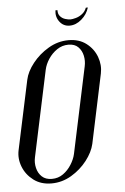

<svg xmlns="http://www.w3.org/2000/svg" viewBox="-60 -646 446 686"><g transform="rotate(-5 163.0 -302.5)"><path d="M-9.9 -123.2Q-16 -93.6 -4.5 -64.2Q7 -34.8 33.3 -15Q59.6 4.8 97.5 4.8Q135.4 4.8 168.8 -15Q202.1 -34.8 225.1 -64.5Q248 -94.2 254.5 -123.2L307 -371.4Q313.1 -401 302.3 -430.6Q291.5 -460.2 265.7 -480Q239.9 -499.8 202 -499.8Q163.8 -499.8 129.9 -479.8Q96 -459.9 72.6 -430.2Q49.1 -400.6 43 -371.4ZM111.8 -401.5Q116 -421.1 128.4 -439.9Q140.8 -458.6 159.2 -471.2Q177.8 -483.8 200.1 -483.8Q222.8 -483.8 235.2 -471.2Q247.8 -458.6 251.8 -439.9Q255.9 -421.1 251.6 -401.5L186.1 -93.1Q181.9 -74.1 169.8 -55.1Q157.8 -36 140.2 -23.6Q122.8 -11.2 100.1 -11.2Q77.8 -11.2 64.4 -23.6Q51.1 -36 46.6 -55.1Q42 -74.1 46.2 -93.1ZM273.9 -610.1Q268.9 -596.5 257.9 -588.1Q246.9 -579.6 234.7 -576.4Q222.5 -573.1 215.6 -573.1Q207.8 -573.1 197.1 -576.4Q186.4 -579.6 178.9 -588.1Q171.5 -596.5 172.1 -610.1H164.9Q161.5 -587 175 -569.1Q188.5 -551.2 211 -551.2Q233.6 -551.2 253.7 -568.5Q273.8 -585.8 281.1 -610.1Z"/></g></svg>

Font: Emberly Black
Style: Italic
Weight: 900
Italic angle: -12°
Designer: Rajesh Rajput
Foundry: Rajesh Rajput
Version: Version 1.000